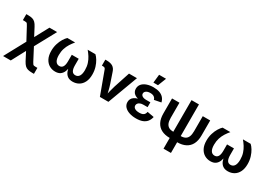

<svg xmlns="http://www.w3.org/2000/svg" viewBox="14 -1789 4212 3015"><g transform="rotate(30 2120.5 -281.0)"><path d="M23.9 204.1 271.5 -253.4H323.7L481.4 48.3Q493.2 70.3 501.5 80.6Q509.8 90.8 521.2 93.3Q532.7 95.7 553.2 95.7H583.5V204.1H553.2Q504.4 204.1 472.4 195.6Q440.4 187 417.5 164.3Q394.5 141.6 371.6 99.1L296.4 -45.9L163.1 204.1ZM266.1 -103.5 112.8 -388.7Q99.6 -413.6 91.6 -424.1Q83.5 -434.6 73 -437.3Q62.5 -439.9 41.5 -439.9H11.2V-548.3H41.5Q90.3 -548.3 122.1 -539.3Q153.8 -530.3 177.2 -506.8Q200.7 -483.4 223.1 -439.9L297.9 -297.4L432.1 -545.9H570.8L330.1 -103.5Z M852.5 7.8Q792.5 7.8 743.9 -21Q695.3 -49.8 666.7 -106Q638.2 -162.1 638.2 -244.6Q638.2 -313.5 656.5 -372.8Q674.8 -432.1 702.4 -476.8Q730 -521.5 756.8 -545.9H897.5Q863.8 -506.3 835.7 -461.9Q807.6 -417.5 790.8 -364.7Q773.9 -312 773.9 -247.1Q773.9 -175.3 797.6 -138.2Q821.3 -101.1 865.7 -101.1Q907.2 -101.1 928 -134.5Q948.7 -168 948.7 -233.9V-352.5H1074.2V-233.9Q1074.2 -168 1093.8 -134.5Q1113.3 -101.1 1155.3 -101.1Q1200.7 -101.1 1224.6 -138.2Q1248.5 -175.3 1248.5 -247.1Q1248.5 -313 1231 -366.5Q1213.4 -419.9 1185.3 -463.9Q1157.2 -507.8 1125 -545.9H1265.1Q1292 -522.5 1319.3 -478Q1346.7 -433.6 1365.2 -374Q1383.8 -314.5 1383.8 -244.6Q1383.8 -162.1 1355.5 -105.7Q1327.1 -49.3 1278.3 -20.8Q1229.5 7.8 1168.9 7.8Q1110.8 7.8 1075.7 -18.1Q1040.5 -43.9 1022.9 -89.6Q1005.4 -135.3 1000.5 -195.3H1020Q1015.1 -134.3 997.3 -88.6Q979.5 -43 944.3 -17.6Q909.2 7.8 852.5 7.8Z M1661.6 0 1509.8 -412.6Q1503.9 -428.2 1493.7 -434.8Q1483.4 -441.4 1466.3 -441.4H1442.9V-549.8H1468.3Q1538.6 -549.8 1579.3 -524.2Q1620.1 -498.5 1638.2 -439.9L1700.7 -255.9Q1718.3 -202.6 1730.7 -149.4Q1743.2 -96.2 1756.3 -40H1724.6Q1737.8 -96.2 1750.2 -149.7Q1762.7 -203.1 1779.3 -255.9L1874.5 -545.9H2018.6L1815.9 0Z M2319.3 9.8Q2250 9.8 2194.8 -9Q2139.6 -27.8 2107.9 -63.2Q2076.2 -98.6 2076.2 -148.4Q2076.2 -175.8 2087.6 -200.4Q2099.1 -225.1 2124.5 -244.1Q2149.9 -263.2 2190.4 -274.4Q2231 -285.6 2288.6 -285.6H2390.6V-235.4H2316.4Q2282.2 -235.4 2258.3 -225.8Q2234.4 -216.3 2221.7 -200Q2209 -183.6 2209 -162.1Q2209 -131.3 2237.5 -112.5Q2266.1 -93.8 2320.8 -93.8Q2356 -93.8 2377.7 -102.3Q2399.4 -110.8 2411.4 -128.2Q2423.3 -145.5 2428.7 -171.4L2550.8 -148.9Q2540 -98.1 2511.7 -62.5Q2483.4 -26.9 2435.8 -8.5Q2388.2 9.8 2319.3 9.8ZM2288.6 -264.2Q2233.9 -264.2 2195.3 -273.9Q2156.7 -283.7 2132.3 -301.5Q2107.9 -319.3 2096.7 -343.3Q2085.4 -367.2 2085.4 -394.5Q2085.4 -445.3 2115.7 -480.5Q2146 -515.6 2199 -534.2Q2252 -552.7 2318.4 -552.7Q2381.8 -552.7 2427.7 -536.4Q2473.6 -520 2502.4 -487.8Q2531.2 -455.6 2542.5 -407.7L2419.4 -383.8Q2411.1 -414.6 2386.5 -432.1Q2361.8 -449.7 2317.9 -449.7Q2271 -449.7 2244.4 -430.7Q2217.8 -411.6 2217.8 -383.3Q2217.8 -356.4 2243.4 -339.6Q2269 -322.8 2316.4 -322.8H2390.6V-264.2ZM2276.9 -615.2 2293 -766.1H2418.9L2359.9 -615.2Z M2933.1 9.8Q2843.3 9.8 2781.2 -22.5Q2719.2 -54.7 2687 -117.7Q2654.8 -180.7 2654.8 -272.9V-545.9H2789.1V-272.9Q2789.1 -212.4 2804.9 -174.8Q2820.8 -137.2 2852.8 -119.6Q2884.8 -102.1 2933.1 -102.1H3067.9Q3116.7 -102.1 3148.7 -119.6Q3180.7 -137.2 3196.3 -174.8Q3211.9 -212.4 3211.9 -272.9V-545.9H3346.7V-272.9Q3346.7 -180.7 3314.5 -117.7Q3282.2 -54.7 3220 -22.5Q3157.7 9.8 3067.9 9.8ZM2933.1 204.1V-675.8H3067.9V204.1Z M3667.5 7.8Q3607.4 7.8 3558.8 -21Q3510.3 -49.8 3481.7 -106Q3453.1 -162.1 3453.1 -244.6Q3453.1 -313.5 3471.4 -372.8Q3489.7 -432.1 3517.3 -476.8Q3544.9 -521.5 3571.8 -545.9H3712.4Q3678.7 -506.3 3650.6 -461.9Q3622.6 -417.5 3605.7 -364.7Q3588.9 -312 3588.9 -247.1Q3588.9 -175.3 3612.5 -138.2Q3636.2 -101.1 3680.7 -101.1Q3722.2 -101.1 3742.9 -134.5Q3763.7 -168 3763.7 -233.9V-352.5H3889.2V-233.9Q3889.2 -168 3908.7 -134.5Q3928.2 -101.1 3970.2 -101.1Q4015.6 -101.1 4039.6 -138.2Q4063.5 -175.3 4063.5 -247.1Q4063.5 -313 4045.9 -366.5Q4028.3 -419.9 4000.2 -463.9Q3972.2 -507.8 3939.9 -545.9H4080.1Q4106.9 -522.5 4134.3 -478Q4161.6 -433.6 4180.2 -374Q4198.7 -314.5 4198.7 -244.6Q4198.7 -162.1 4170.4 -105.7Q4142.1 -49.3 4093.3 -20.8Q4044.4 7.8 3983.9 7.8Q3925.8 7.8 3890.6 -18.1Q3855.5 -43.9 3837.9 -89.6Q3820.3 -135.3 3815.4 -195.3H3835Q3830.1 -134.3 3812.3 -88.6Q3794.4 -43 3759.3 -17.6Q3724.1 7.8 3667.5 7.8Z"/></g></svg>

Font: Inter Cardless
Style: Bold
Weight: 700
Designer: Rasmus Andersson
Foundry: rsms
Version: Version 4.001;git-9221beed3